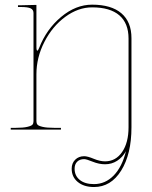

<svg xmlns="http://www.w3.org/2000/svg" viewBox="-20 -542 635 803"><path d="M506.8 90.3Q492.2 116.2 469.7 130.6Q447.3 145 419.4 145Q394 145 367.7 134.3Q341.3 123.5 332 123.5Q313.5 123.5 302.7 134.3Q292 145 292 163.6Q292 192.9 313.5 210.4Q335 228 373 228Q420.4 228 455.6 191.9Q490.7 155.8 506.8 90.3ZM55.2 -520H67.4L132.3 -521.5V-345.7Q132.3 -330.1 136.2 -330.1Q139.2 -330.1 144 -342.3Q174.3 -419.9 235.6 -471.2Q296.9 -522.5 365.2 -522.5Q445.3 -522.5 487.5 -486.6Q529.8 -450.7 529.8 -382.3V-9.8Q529.8 102.5 486.8 171.4Q443.8 240.2 373 240.2Q331.1 240.2 305.4 219.2Q279.8 198.2 279.8 163.6Q279.8 140.6 294.4 126Q309.1 111.3 332 111.3Q346.2 111.3 372.1 122.1Q397.9 132.8 419.4 132.8Q463.9 132.8 490.7 93.8Q517.6 54.7 517.6 -9.8V-380.9Q517.6 -444.8 479 -478Q440.4 -511.2 365.2 -511.2Q307.1 -511.2 253.2 -471.7Q199.2 -432.1 165.8 -366.9Q132.3 -301.8 132.3 -231V-35.2Q132.3 -26.4 136.5 -21Q140.6 -15.6 158 -11.5Q175.3 -7.3 207.5 -7.3H234.9V0H24.9V-7.3H44.9Q77.1 -7.3 94.5 -11.5Q111.8 -15.6 116 -21Q120.1 -26.4 120.1 -35.2V-487.3Q120.1 -501.5 108.2 -507.1Q96.2 -512.7 67.4 -512.7H55.2Z"/></svg>

Font: ZnikomitNo24
Style: Thin
Weight: 300
Designer: gluk
Foundry: gluk
Version: Version 0.55